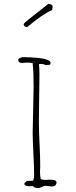

<svg xmlns="http://www.w3.org/2000/svg" viewBox="-20 -947 382 967"><path d="M117.2 -810.5Q190.9 -873.5 242.2 -896.5L245.1 -911.6Q245.1 -927.2 223.1 -927.2Q219.7 -923.8 186 -897.9Q148.4 -869.1 126.5 -851.1Q99.1 -829.1 99.1 -825.2Q99.1 -818.4 104.2 -814.5Q109.4 -810.5 117.2 -810.5ZM173.8 0Q180.2 0 190.9 -5.9Q202.6 -11.2 209.5 -11.2Q215.3 -11.2 226.1 -9.8Q235.8 -7.8 242.7 -7.8Q252 -7.8 258.3 -13.4Q264.6 -19 264.6 -27.8Q264.6 -42 234.9 -42Q226.6 -42 220.2 -41.5Q213.9 -41 205.6 -41Q183.6 -41 183.6 -50.8L184.6 -53.2Q181.6 -57.6 181.6 -81.1Q181.6 -91.8 182.1 -99.1L182.6 -111.8Q182.6 -153.3 179.2 -221.7Q175.8 -289.6 175.8 -331.1Q175.8 -370.6 177.2 -450.2Q178.7 -529.3 178.7 -568.8Q178.7 -613.3 175.8 -622.1L180.7 -625Q201.7 -625 209.5 -619.1L232.4 -621.1Q234.9 -627 234.9 -628.9Q234.9 -639.6 217.3 -646Q197.3 -653.3 171.4 -655.3Q128.4 -659.2 95.7 -659.2Q89.4 -659.2 80.6 -655Q71.8 -650.9 71.8 -647Q71.8 -629.9 90.8 -629.9L103 -630.9L114.7 -631.8Q135.3 -631.8 144.5 -628.9Q149.4 -583.5 149.4 -513.2Q149.4 -483.4 147 -397Q144.5 -310.1 144.5 -279.8Q144.5 -247.6 148.4 -170.4Q151.9 -102.5 151.9 -61Q151.9 -57.6 150.4 -49.3Q148.4 -42 148.4 -40L144.5 -36.1H115.7L109.9 -30.8Q105.5 -27.8 104 -25.4Q102.5 -22.9 102.5 -19Q108.4 -8.8 129.9 -8.8Q134.3 -8.8 138.2 -9.3Q141.6 -9.8 146.5 -9.8Q150.4 0 173.8 0Z"/></svg>

Font: Amatica SC
Style: Regular
Weight: 400
Version: Version 2.000